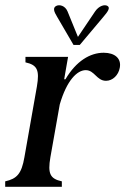

<svg xmlns="http://www.w3.org/2000/svg" viewBox="-39 -719 482 739"><path d="M-19 0H199V-21C154 -31 144 -50 155 -114L191 -317C218 -410 258 -449 291 -449C325 -449 333 -408 369 -408C395 -408 417 -430 422 -458C429 -494 403 -516 360 -516C308 -516 254 -484 213 -414H208L223 -500H59V-479C104 -469 114 -450 103 -386L55 -114C44 -50 26 -31 -19 -21ZM177 -696C164 -689 168 -675 181 -654L244 -546H268L358 -653C377 -675 386 -689 375 -696C364 -703 342 -697 327 -675L261 -577L221 -675C212 -697 190 -703 177 -696Z"/></svg>

Font: RL Madena Oblique
Style: Regular
Weight: 400
Italic angle: -10°
Designer: I Kadek Wantara Putra
Foundry: Roughlines ID
Version: Version 1.000;Glyphs 3.1.2 (3151)